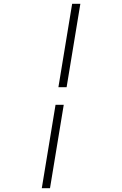

<svg xmlns="http://www.w3.org/2000/svg" viewBox="-20 -843 640 1006"><path d="M286 -386 358 -823H401L329 -386ZM199 143 271 -294H314L242 143Z"/></svg>

Font: Iosevka Slab XLtEx
Style: Italic
Weight: 200
Width: 7
Italic angle: -9°
Monospace: yes
Designer: Belleve Invis
Foundry: Belleve Invis
Version: Version 11.1.0; ttfautohint (v1.8.3)